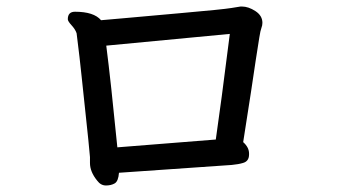

<svg xmlns="http://www.w3.org/2000/svg" viewBox="-20 -612 1040 589"><path d="M726 -176Q744 -160 744 -141V-138Q744 -117 725 -112Q712 -108 691 -106L345 -82Q343 -56 332 -49.5Q321 -43 305 -43Q289 -43 278 -58Q256 -85 256 -112V-130Q252 -176 244 -249Q236 -322 230.5 -376.5Q225 -431 215 -510Q211 -522 199.5 -534.5Q188 -547 188 -553Q188 -576 210 -576Q268 -576 290 -550Q317 -552 358.5 -556Q400 -560 531.5 -571.5Q663 -583 690 -587.5Q717 -592 718 -592H722Q742 -592 763.5 -578Q785 -564 785 -542Q785 -534 782 -526.5Q779 -519 775.5 -497Q772 -475 764.5 -427Q757 -379 750 -330Q735 -236 726 -176ZM306 -472Q320 -363 340 -160L642 -184Q657 -286 685 -508Z"/></svg>

Font: LXGW ZhenKai
Style: Regular
Weight: 400
Designer: LXGW / Fontworks Inc.
Foundry: LXGW / Fontworks Inc.
Version: Version 0.800;June 8, 2025